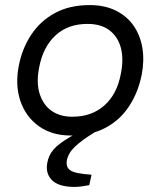

<svg xmlns="http://www.w3.org/2000/svg" viewBox="-20 -526 630 755"><path d="M259 7Q184 7 132.5 -30Q81 -67 60 -129.5Q39 -192 54 -268Q67 -335 102.5 -389Q138 -443 195.5 -474.5Q253 -506 333 -506Q392 -506 436 -484Q480 -462 506 -424Q532 -386 540 -336.5Q548 -287 537 -231Q523 -162 487.5 -108Q452 -54 395 -23.5Q338 7 259 7ZM264 -67Q340 -67 390 -111Q440 -155 455 -235Q467 -293 455.5 -337Q444 -381 411 -406.5Q378 -432 324 -432Q247 -432 198 -386.5Q149 -341 134 -261Q122 -201 136 -157Q150 -113 183 -90Q216 -67 264 -67ZM273 209Q211 209 184.5 182.5Q158 156 166 114Q171 85 190 62.5Q209 40 255 13L294 -9L352 -8L351 -5Q302 25 275.5 50Q249 75 243 104Q238 132 257.5 144.5Q277 157 340 161L331 202Q316 205 301.5 207Q287 209 273 209Z"/></svg>

Font: REM Light
Style: Italic
Weight: 300
Italic angle: -11°
Designer: Octavio Pardo
Foundry: Ashler Design
Version: Version 1.005;gftools[0.9.28]